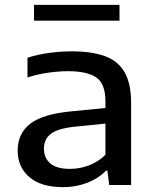

<svg xmlns="http://www.w3.org/2000/svg" viewBox="-20 -764 638 793"><path d="M241 9Q149.5 9 101.2 -32.5Q53 -74 53 -142Q53 -213.5 106 -253.8Q159 -294 278.5 -304.5L415.5 -318V-345Q415.5 -418.5 377.5 -444.2Q339.5 -470 260.5 -470Q225 -470 180.8 -464Q136.5 -458 93.5 -444V-525.5Q134.5 -539 183.2 -545.5Q232 -552 275.5 -552Q358 -552 412.5 -532.5Q467 -513 494.2 -466.2Q521.5 -419.5 521.5 -338.5V0H431L423.5 -59H417.5Q387 -27 340.2 -9Q293.5 9 241 9ZM161.5 -150.5Q161.5 -111.5 187.8 -89Q214 -66.5 269.5 -66.5Q309 -66.5 347 -80.8Q385 -95 415.5 -124.5V-253.5L286.5 -240.5Q218 -233 189.8 -211Q161.5 -189 161.5 -150.5ZM120.5 -678.5V-744H473.5V-678.5Z"/></svg>

Font: Encode Sans Expanded Medium
Style: Regular
Weight: 500
Width: 7
Designer: Multiple Designers
Foundry: Impallari Type
Version: Version 3.000; ttfautohint (v1.8.3) -l 8 -r 50 -G 200 -x 14 